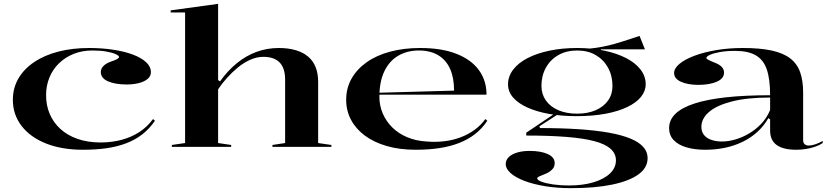

<svg xmlns="http://www.w3.org/2000/svg" viewBox="-20 -765 4327 1000"><path d="M412 15Q302 15 220 -17.5Q138 -50 92.5 -109Q47 -168 47 -245Q47 -306 75.5 -355.5Q104 -405 157 -441Q210 -477 283 -496Q356 -515 444 -515Q509 -515 567 -506.5Q625 -498 670 -481.5Q715 -465 740.5 -441.5Q766 -418 766 -389Q766 -369 749.5 -354.5Q733 -340 704 -332.5Q675 -325 640 -325Q580 -325 542.5 -341.5Q505 -358 505 -390Q505 -407 518.5 -421Q532 -435 557 -444Q600 -458 600 -468Q600 -475 582.5 -483Q565 -491 534 -496.5Q503 -502 461 -502Q408 -502 364 -484.5Q320 -467 287.5 -435.5Q255 -404 237.5 -361.5Q220 -319 220 -269Q220 -216 239 -171.5Q258 -127 294.5 -93.5Q331 -60 384 -41.5Q437 -23 504 -23Q563 -23 614.5 -37Q666 -51 707 -78Q748 -105 777 -145L787 -136Q759 -95 722 -66Q685 -37 638 -19Q591 -1 535 7Q479 15 412 15Z M1706 -10V0H1399V-10L1465 -20V-350Q1465 -410 1436.5 -439.5Q1408 -469 1351 -469Q1318 -469 1284 -454Q1250 -439 1219.5 -414Q1189 -389 1162.5 -359.5Q1136 -330 1116 -300V-20L1184 -10V0H875V-10L944 -20V-700H869V-711L1116 -745V-348L1126 -341Q1165 -396 1212.5 -435Q1260 -474 1315 -494.5Q1370 -515 1432 -515Q1482 -515 1520.5 -503.5Q1559 -492 1585 -470Q1611 -448 1624 -415Q1637 -382 1637 -339V-20Z M2168 -515Q2281 -515 2358 -484.5Q2435 -454 2474.5 -399.5Q2514 -345 2514 -272H1954V-282L2345 -293Q2345 -359 2324.5 -405.5Q2304 -452 2263 -477Q2222 -502 2161 -502Q2101 -502 2054.5 -475Q2008 -448 1982 -394Q1956 -340 1956 -260Q1956 -215 1973.5 -174Q1991 -133 2023.5 -101Q2056 -69 2101.5 -50Q2147 -31 2203 -28Q2250 -24 2295 -29.5Q2340 -35 2379.5 -50Q2419 -65 2451.5 -88.5Q2484 -112 2508 -145L2518 -136Q2491 -95 2454 -66.5Q2417 -38 2370.5 -20Q2324 -2 2268 6.5Q2212 15 2145 15Q2061 15 1994 -4.5Q1927 -24 1880 -59Q1833 -94 1808 -141.5Q1783 -189 1783 -245Q1783 -306 1811 -355.5Q1839 -405 1890 -441Q1941 -477 2012 -496Q2083 -515 2168 -515Z M2954 215Q2882 215 2820.5 205Q2759 195 2712.5 177.5Q2666 160 2640 137Q2614 114 2614 90Q2614 68 2630.5 52.5Q2647 37 2675 29Q2703 21 2738 21Q2797 21 2833 37.5Q2869 54 2869 84Q2869 102 2859.5 113.5Q2850 125 2837 132.5Q2824 140 2810 145Q2796 150 2787 154.5Q2778 159 2778 164Q2778 173 2800.5 181.5Q2823 190 2860.5 195.5Q2898 201 2942 201Q3016 201 3071 184.5Q3126 168 3157 138.5Q3188 109 3188 70Q3188 35 3160 10Q3132 -15 3075 -30Q3018 -45 2929.5 -52Q2841 -59 2721 -59V-74L2873 -176L2885 -169L2789 -107L2793 -98Q2905 -98 2994.5 -92Q3084 -86 3151 -74Q3218 -62 3263 -43.5Q3308 -25 3330.5 0.5Q3353 26 3353 58Q3353 109 3305 143.5Q3257 178 3168 196.5Q3079 215 2954 215ZM2983 -160Q2906 -160 2841 -171.5Q2776 -183 2728 -204.5Q2680 -226 2653 -256.5Q2626 -287 2626 -326Q2626 -367 2652.5 -402Q2679 -437 2727 -462Q2775 -487 2841 -501Q2907 -515 2986 -515Q3061 -515 3126 -501.5Q3191 -488 3240 -463Q3289 -438 3316 -403Q3343 -368 3343 -326Q3343 -291 3318.5 -260.5Q3294 -230 3247 -207.5Q3200 -185 3133.5 -172.5Q3067 -160 2983 -160ZM2986 -173Q3041 -173 3082.5 -191Q3124 -209 3147 -241.5Q3170 -274 3170 -317Q3170 -370 3147 -412Q3124 -454 3083 -478Q3042 -502 2986 -502Q2930 -502 2888 -478Q2846 -454 2823 -412Q2800 -370 2800 -317Q2800 -275 2823 -242Q2846 -209 2888 -191Q2930 -173 2986 -173ZM3110 -492 3018 -510Q3051 -511 3085 -516Q3119 -521 3152 -529Q3185 -537 3214.5 -546.5Q3244 -556 3269 -564Q3294 -572 3311 -578L3339 -508H3110Z M3849 -515Q3938 -515 3998.5 -502Q4059 -489 4095.5 -461Q4132 -433 4147.5 -388.5Q4163 -344 4163 -283V-35Q4163 -21 4171 -14Q4179 -7 4192 -7Q4207 -7 4226.5 -13.5Q4246 -20 4265 -31V-20Q4249 -9 4226 -1Q4203 7 4177.5 11Q4152 15 4127 15Q4060 15 4025.5 -9.5Q3991 -34 3991 -85Q3991 -105 3991 -114.5Q3991 -124 3991 -130Q3991 -136 3991 -143L3982 -150Q3958 -108 3923.5 -77Q3889 -46 3846 -25.5Q3803 -5 3754.5 5Q3706 15 3653 15Q3598 15 3555.5 2.5Q3513 -10 3489 -35Q3465 -60 3465 -98Q3465 -183 3597.5 -226Q3730 -269 3991 -269Q3991 -352 3974 -402.5Q3957 -453 3917 -476.5Q3877 -500 3808 -500Q3764 -500 3730.5 -494Q3697 -488 3678 -479.5Q3659 -471 3659 -463Q3659 -459 3669 -453.5Q3679 -448 3704 -438Q3751 -420 3751 -387Q3751 -356 3713.5 -339.5Q3676 -323 3617 -323Q3563 -323 3527 -339Q3491 -355 3491 -385Q3491 -409 3519 -432.5Q3547 -456 3596.5 -474.5Q3646 -493 3710.5 -504Q3775 -515 3849 -515ZM3991 -257Q3871 -257 3791.5 -236.5Q3712 -216 3672.5 -181.5Q3633 -147 3633 -104Q3633 -78 3647.5 -61Q3662 -44 3686.5 -36Q3711 -28 3740 -28Q3773 -28 3809.5 -38.5Q3846 -49 3881 -69.5Q3916 -90 3945 -120.5Q3974 -151 3991 -192Z"/></svg>

Font: Kalnia SemiExpanded
Style: Regular
Weight: 400
Width: 6
Designer: Frida Medrano
Foundry: Frida Medrano
Version: Version 1.105